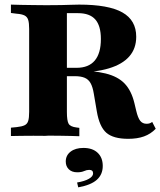

<svg xmlns="http://www.w3.org/2000/svg" viewBox="-20 -591 696 833"><path d="M106.5 -145.2V-465.3Q106.5 -491.1 102.4 -504.4Q98.4 -517.7 86.7 -523.8Q75 -529.8 52.4 -531.5L27.4 -534.7V-571Q46 -570.2 71.8 -569.8Q97.6 -569.4 125 -569Q152.4 -568.5 176.6 -568.5H187.9Q221 -568.5 245.2 -569Q269.4 -569.4 288.3 -570.2Q307.3 -571 323.4 -571Q450.8 -571 510.9 -537.1Q571 -503.2 571 -431.5Q571 -380.6 541.1 -346.4Q511.3 -312.1 452.4 -294.4Q393.5 -276.6 306.5 -276.6H197.6V-296.8H312.1Q364.5 -296.8 391.1 -328.2Q417.7 -359.7 417.7 -421.8Q417.7 -479 393.5 -506.5Q369.4 -533.9 318.5 -533.9H270.2V-145.2ZM536.3 11.3Q471.8 11.3 441.5 -14.9Q411.3 -41.1 400 -108.1L387.1 -183.9Q382.3 -213.7 373 -230.2Q363.7 -246.8 347.2 -253.6Q330.6 -260.5 304.8 -260.5H204V-285.5H299.2Q384.7 -285.5 438.3 -272.2Q491.9 -258.9 521 -228.2Q550 -197.6 562.9 -144.4L571 -110.5Q578.2 -79.8 588.3 -66.9Q598.4 -54 616.1 -54Q623.4 -54 629.4 -56Q635.5 -58.1 640.3 -62.1L655.6 -32.3Q633.9 -9.7 604.8 0.8Q575.8 11.3 536.3 11.3ZM176.6 -1.6Q152.4 -2.4 125 -2Q97.6 -1.6 71.8 -1.6Q46 -1.6 27.4 -0.8V-37.1L52.4 -39.5Q75 -41.9 86.7 -47.6Q98.4 -53.2 102.4 -66.5Q106.5 -79.8 106.5 -105.6V-145.2H270.2V-105.6Q270.2 -66.9 277.8 -54Q285.5 -41.1 312.1 -37.9L324.2 -36.3V0Q308.9 -0.8 287.5 -1.2Q266.1 -1.6 243.1 -2Q220.2 -2.4 199.2 -2.4H189.5ZM319.4 221.8 314.5 200.8Q347.6 195.2 365.7 184.7Q383.9 174.2 383.9 161.3Q383.9 146 366.9 146Q356.5 146 344.8 151.2Q333.1 156.5 315.3 156.5Q291.9 156.5 278.6 143.5Q265.3 130.6 265.3 109.7Q265.3 83.1 286.3 66.9Q307.3 50.8 341.9 50.8Q381.5 50.8 403.6 71.8Q425.8 92.7 425.8 129Q425.8 166.1 400 189.1Q374.2 212.1 319.4 221.8Z"/></svg>

Font: Playfair 9pt Black
Style: Regular
Weight: 900
Designer: Claus Eggers Sørensen
Foundry: Claus Eggers Sørensen
Version: Version 2.203